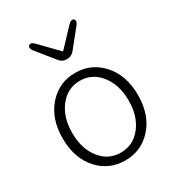

<svg xmlns="http://www.w3.org/2000/svg" viewBox="-193 -931 981 1064"><g transform="rotate(-30 297.0 -398.5)"><path d="M128 -60Q56 -138 56 -266.5Q56 -395 128 -473Q196 -547 297 -547Q398 -547 466 -473Q538 -395 538 -266.5Q538 -138 466 -60Q398 13 297 13Q196 13 128 -60ZM167.5 -101Q218 -37 297 -37Q376 -37 427 -101Q478 -165 478 -266Q478 -367 427 -431.5Q376 -496 297.5 -496Q219 -496 168 -431.5Q117 -367 117 -266Q117 -165 167.5 -101ZM296 -635Q268 -635 250 -657L162 -766Q139 -794 153 -806Q168 -819 192 -793L296 -686Q299 -682 302 -686L402 -792Q426 -818 440 -806Q455 -794 432 -766L344 -657Q326 -635 296 -635Z"/></g></svg>

Font: Resource Han Rounded JP Light
Style: Regular
Weight: 300
Designer: Cyano Hao (round all glyphs); Ryoko NISHIZUKA 西塚涼子 (kana, bopomofo & ideographs); Paul D. Hunt (Latin, Greek & Cyrillic)
Foundry: Cyano Hao
Version: 0.990